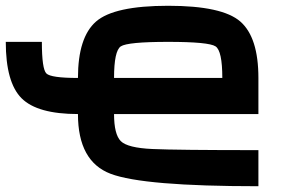

<svg xmlns="http://www.w3.org/2000/svg" viewBox="-20 -645 1040 665"><path d="M750 -375Q750 -468.8 726.6 -484.4Q703.1 -500 562.5 -500Q421.9 -500 398.4 -484.4Q375 -468.8 375 -375ZM562.5 -625Q750 -625 812.5 -570.3Q875 -515.6 875 -375V-250H375Q375 -179.7 398.4 -156.2Q421.9 -132.8 507.8 -128.9Q593.8 -125 875 -125V0Q476.6 0 363.3 -43Q250 -85.9 250 -250Q109.4 -250 54.7 -304.7Q0 -359.4 0 -500H125Q125 -406.2 140.6 -390.6Q156.2 -375 250 -375Q250 -515.6 312.5 -570.3Q375 -625 562.5 -625Z"/></svg>

Font: CraftyPE
Style: Regular
Weight: 400
Designer: Erek Butcher
Foundry: Haunted Coop
Version: Version 0.018;April 4, 2024;FontCreator 15.0.0.2962 64-bit